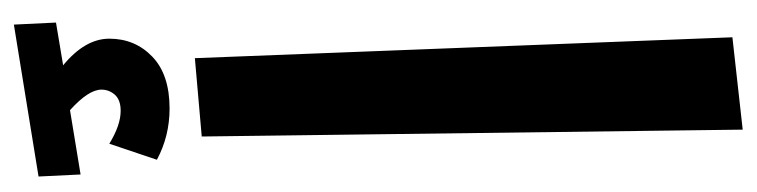

<svg xmlns="http://www.w3.org/2000/svg" viewBox="-423 -394 1080 274"><g transform="rotate(90 117.0 -257.0)"><path d="M174.8 -4.9 63 4.9 33.2 -762.2 165 -776.9ZM229 168 231.9 228 15.1 263.2 12.2 203.1 73.2 192.9Q35.2 161.6 35.2 127Q35.2 90.3 60.8 65.7Q86.4 41 134.8 41Q174.3 41 208 59.1L185.1 127Q158.7 110.8 138.2 110.8Q122.6 110.8 115.2 119.1Q107.9 127.4 107.9 138.2Q107.9 156.7 137.2 183.1Z"/></g></svg>

Font: FiraGO SemiBold
Style: Italic
Weight: 600
Italic angle: -8°
Designer: bBox Type GmbH
Foundry: bBox Type GmbH
Version: Version 1.001;PS 001.001;hotconv 1.0.88;makeotf.lib2.5.64775